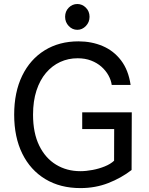

<svg xmlns="http://www.w3.org/2000/svg" viewBox="-20 -952 760 982"><path d="M391.5 10Q288 10 211.8 -36Q135.5 -82 94 -166.2Q52.5 -250.5 52.5 -365.5Q52.5 -480.5 93.5 -564.8Q134.5 -649 208.8 -694.8Q283 -740.5 381.5 -740.5Q448.5 -740.5 505 -716.5Q561.5 -692.5 599.2 -643Q637 -593.5 648 -517.5H551.5Q548 -542.5 534.5 -566.8Q521 -591 498.8 -610.8Q476.5 -630.5 446 -642.2Q415.5 -654 377 -654Q329 -654 287.8 -635Q246.5 -616 215.2 -579.2Q184 -542.5 166.5 -488.8Q149 -435 149 -365.5Q149 -272 180.5 -207.5Q212 -143 266.8 -109.8Q321.5 -76.5 391 -76.5Q420.5 -76.5 453.5 -82.8Q486.5 -89 516 -101Q545.5 -113 563.5 -130L564 -292H400.5V-377.5H654L653 -82.5Q600 -41.5 534 -15.8Q468 10 391.5 10ZM375.5 -799.5Q350 -799.5 331.5 -819Q313 -838.5 313 -866Q313 -894 331.5 -912.8Q350 -931.5 375.5 -931.5Q400.5 -931.5 419.2 -912.8Q438 -894 438 -866Q438 -838.5 419.2 -819Q400.5 -799.5 375.5 -799.5Z"/></svg>

Font: Spline Sans
Style: Regular
Weight: 400
Designer: Eben Sorkin, Mirko Velimirovic
Foundry: Sorkin Type
Version: Version 1.001